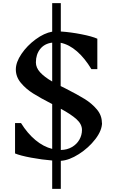

<svg xmlns="http://www.w3.org/2000/svg" viewBox="-20 -1006 740 1225"><path d="M368 20V199H313V18Q249 13 179 0Q109 -13 76 -27V-221H114Q155 -155 206 -112.5Q257 -70 313 -56V-342Q237 -381 191 -410Q145 -439 113 -477.5Q81 -516 81 -563Q81 -609 117 -662Q153 -715 207.5 -755Q262 -795 313 -804V-986H368V-805Q430 -801 499 -787.5Q568 -774 601 -759V-565H563Q521 -635 471 -678.5Q421 -722 367 -733V-457L399 -441Q474 -403 520 -374.5Q566 -346 598 -308Q630 -270 630 -223H631Q631 -174 588.5 -118.5Q546 -63 483.5 -23Q421 17 368 20ZM313 -486V-734Q264 -728 236.5 -693.5Q209 -659 209 -608Q209 -574 236 -544.5Q263 -515 313 -486ZM503 -177Q503 -214 468 -245.5Q433 -277 368 -312V-49Q409 -50 439.5 -68Q470 -86 486.5 -115Q503 -144 503 -177Z"/></svg>

Font: Inknut Antiqua
Style: Regular
Weight: 400
Designer: Claus Eggers Sørensen
Foundry: Claus Eggers Sørensen
Version: Version 1.003; ttfautohint (v1.8.2) -l 8 -r 50 -G 200 -x 14 